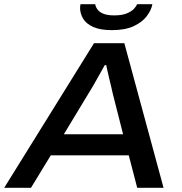

<svg xmlns="http://www.w3.org/2000/svg" viewBox="-46 -891 862 911"><path d="M-26 0 400 -686H544L730 0H605L565 -154H195L101 0ZM257 -254H538L489 -447Q486 -461 481.5 -480Q477 -499 472 -519.5Q467 -540 463.5 -556.5Q460 -573 458 -582H451Q439 -561 424.5 -534.5Q410 -508 396 -484Q382 -460 373 -446ZM485 -748Q430 -748 396.5 -763Q363 -778 348.5 -802.5Q334 -827 334 -853Q334 -858 334.5 -862.5Q335 -867 336 -871H406Q406 -868 407 -864.5Q408 -861 410 -857Q414 -847 424 -838Q434 -829 451.5 -823.5Q469 -818 496 -818Q532 -818 554.5 -827Q577 -836 589 -848.5Q601 -861 604 -871H677Q672 -843 650.5 -814.5Q629 -786 588.5 -767Q548 -748 485 -748Z"/></svg>

Font: Archivo SemiExpanded Medium
Style: Italic
Weight: 500
Width: 6
Italic angle: -10°
Designer: Hector Gatti
Foundry: Omnibus-Type
Version: Version 2.001